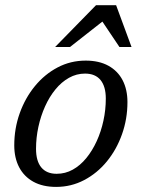

<svg xmlns="http://www.w3.org/2000/svg" viewBox="-20 -724 558 754"><path d="M316.5 -486Q369 -486 405.8 -465.8Q442.5 -445.5 461.5 -409Q480.5 -372.5 480.5 -323Q480.5 -257 459.2 -197Q438 -137 399.8 -90.2Q361.5 -43.5 310.5 -16.8Q259.5 10 200.5 10Q148 10 111.2 -10.2Q74.5 -30.5 55.2 -67.2Q36 -104 36 -153Q36 -219.5 57.5 -279.5Q79 -339.5 117.2 -386Q155.5 -432.5 206.2 -459.2Q257 -486 316.5 -486ZM202.5 -41.5Q236.5 -41.5 265.8 -57.8Q295 -74 318.8 -103Q342.5 -132 359.8 -169.8Q377 -207.5 386.2 -250.2Q395.5 -293 395.5 -337Q395.5 -384.5 374.8 -409.8Q354 -435 314 -435Q280.5 -435 251 -418.5Q221.5 -402 197.8 -373Q174 -344 157 -306.2Q140 -268.5 130.8 -226Q121.5 -183.5 121.5 -139.5Q121.5 -91.5 142.2 -66.5Q163 -41.5 202.5 -41.5ZM196.5 -539.5 357 -703.5H436L496.5 -539.5H449L375.5 -649H394.5L255 -539.5Z"/></svg>

Font: Newsreader 11pt
Style: Italic
Weight: 400
Italic angle: -17°
Version: Version 1.003